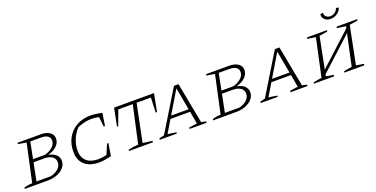

<svg xmlns="http://www.w3.org/2000/svg" viewBox="-23 -1441 4244 2169"><g transform="rotate(-20 2099.0 -356.0)"><path d="M8 0 11 -15Q27 -21 51 -25.5Q75 -30 110 -32L208 -486L109 -502L112 -518H391Q457 -518 496.5 -490.5Q536 -463 536 -415Q536 -365 496 -326.5Q456 -288 389 -271Q449 -260 480.5 -230Q512 -200 512 -156Q512 -112 482 -76.5Q452 -41 400.5 -20.5Q349 0 285 0ZM381 -483H251L212 -284H355Q414 -300 450.5 -333.5Q487 -367 487 -409Q487 -445 459 -464Q431 -483 381 -483ZM162 -34H335Q390 -46 426.5 -79Q463 -112 463 -157Q463 -200 428.5 -224.5Q394 -249 333 -249H205Z M907 7Q793 7 730.5 -48Q668 -103 668 -205Q668 -300 708.5 -372Q749 -444 821 -485Q893 -526 987 -526Q1014 -526 1050 -521.5Q1086 -517 1127 -508L1104 -358H1088L1075 -476Q1030 -486 986 -486Q905 -486 818 -449Q769 -398 743 -332.5Q717 -267 717 -201Q717 -119 766.5 -75Q816 -31 907 -31Q950 -31 1007 -44L1058 -164H1074L1050 -14Q996 -3 965 2Q934 7 907 7Z M1751 -518 1710 -305H1694L1701 -483H1529L1437 -32L1552 -17L1548 0H1262L1264 -15Q1321 -29 1384 -32L1483 -483H1309L1244 -305H1229L1271 -518Z M2139 -28Q2155 -26 2169.5 -22.5Q2184 -19 2197 -15L2195 0H1990L1993 -17L2089 -30L2062 -180H1826L1736 -30Q1762 -27 1787 -23.5Q1812 -20 1838 -15L1837 0H1631L1635 -17L1694 -31L1991 -518H2046ZM1846 -213H2056L2007 -482Z M2273 0 2276 -15Q2292 -21 2316 -25.5Q2340 -30 2375 -32L2473 -486L2374 -502L2377 -518H2656Q2722 -518 2761.5 -490.5Q2801 -463 2801 -415Q2801 -365 2761 -326.5Q2721 -288 2654 -271Q2714 -260 2745.5 -230Q2777 -200 2777 -156Q2777 -112 2747 -76.5Q2717 -41 2665.5 -20.5Q2614 0 2550 0ZM2646 -483H2516L2477 -284H2620Q2679 -300 2715.5 -333.5Q2752 -367 2752 -409Q2752 -445 2724 -464Q2696 -483 2646 -483ZM2427 -34H2600Q2655 -46 2691.5 -79Q2728 -112 2728 -157Q2728 -200 2693.5 -224.5Q2659 -249 2598 -249H2470Z M3352 -28Q3368 -26 3382.5 -22.5Q3397 -19 3410 -15L3408 0H3203L3206 -17L3302 -30L3275 -180H3039L2949 -30Q2975 -27 3000 -23.5Q3025 -20 3051 -15L3050 0H2844L2848 -17L2907 -31L3204 -518H3259ZM3059 -213H3269L3220 -482Z M3486 0 3489 -15Q3544 -28 3588 -32L3686 -486L3587 -502L3590 -518H3831L3829 -503Q3808 -499 3785.5 -494.5Q3763 -490 3730 -487L3655 -107L4044 -464L4049 -486L3943 -502L3947 -518H4195L4192 -503Q4172 -499 4149 -494.5Q4126 -490 4093 -487L4002 -32L4094 -17L4091 0H3851L3854 -15Q3879 -21 3903.5 -25.5Q3928 -30 3951 -32L4032 -409L3645 -55L3640 -32L3730 -17L3728 0ZM3915 -623Q3870 -623 3844 -648.5Q3818 -674 3821 -712L3855 -719Q3853 -689 3871.5 -671Q3890 -653 3921 -653Q3953 -653 3977.5 -671Q4002 -689 4012 -719L4043 -712Q4032 -675 3996.5 -649Q3961 -623 3915 -623Z"/></g></svg>

Font: Piazzolla SC ExtraLight
Style: Italic
Weight: 200
Italic angle: -11.3°
Designer: Juan Pablo del Peral
Foundry: Huerta Tipografica
Version: Version 1.330